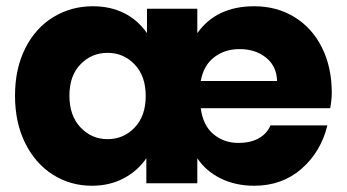

<svg xmlns="http://www.w3.org/2000/svg" viewBox="-20 -586 1109 614"><path d="M1036 -240H622Q629 -185 662.5 -157Q696 -129 742 -129Q782 -129 808 -144Q834 -159 845 -185H1027Q1006 -100 944 -46Q882 8 793 8Q733 8 685.5 -15.5Q638 -39 611 -80V0H448V-80Q421 -40 376 -16Q331 8 274 8Q205 8 149 -27.5Q93 -63 60.5 -128.5Q28 -194 28 -280Q28 -366 60.5 -431Q93 -496 150 -531Q207 -566 277 -566Q333 -566 377 -544Q421 -522 450 -480V-558H611V-480Q672 -566 793 -566Q865 -566 921.5 -531.5Q978 -497 1009.5 -434Q1041 -371 1041 -289Q1041 -268 1036 -240ZM866 -327Q865 -374 831 -401.5Q797 -429 746 -429Q699 -429 665 -403Q631 -377 622 -327ZM446 -279Q446 -343 410.5 -380Q375 -417 324 -417Q273 -417 237.5 -380.5Q202 -344 202 -280Q202 -216 237.5 -178.5Q273 -141 324 -141Q375 -141 410.5 -178Q446 -215 446 -279Z"/></svg>

Font: Poppins A&M
Style: Bold-A&M
Weight: 700
Designer: Ninad Kale (Devanagari), Jonny Pinhorn (Latin)
Foundry: Indian Type Foundry
Version: 4.004